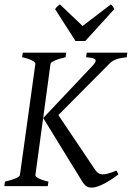

<svg xmlns="http://www.w3.org/2000/svg" viewBox="-20 -858 607 885"><path d="M282.2 -594.2Q251.5 -587.4 232.9 -579.1Q214.4 -570.8 212.9 -564L143.1 -50.8Q141.6 -44.9 157 -36.4Q172.4 -27.8 203.1 -21L200.2 0H0L2.9 -21Q33.7 -27.8 52.2 -35.9Q70.8 -43.9 71.8 -50.8L143.1 -564Q144 -569.8 128.9 -578.6Q113.8 -587.4 82 -594.2L85 -615.2H285.2ZM525.9 -54.2Q507.3 -40 489.5 -28.6Q471.7 -17.1 455.8 -9.3Q439.9 -1.5 426.5 2.7Q413.1 6.8 403.8 6.8Q396.5 6.8 390.4 5.6Q384.3 4.4 378.9 0.7Q373.5 -2.9 368.2 -9Q362.8 -15.1 356.9 -24.9L179.2 -314L402.8 -550.8Q415 -563.5 418.9 -571.3Q422.9 -579.1 419.2 -583.7Q415.5 -588.4 404.5 -590.6Q393.6 -592.8 377 -594.2L379.9 -615.2H566.9L564 -594.2Q548.8 -592.3 537.4 -590.3Q525.9 -588.4 516.6 -585Q507.3 -581.5 499.5 -576.7Q491.7 -571.8 483.9 -564L249 -327.6L418 -76.2Q424.8 -65.9 432.6 -60.5Q440.4 -55.2 451.4 -54.4Q462.4 -53.7 478.3 -58.1Q494.1 -62.5 517.1 -71.8L525.9 -54.2ZM373 -668.9H328.1L233.9 -815.9Q240.7 -825.2 244.6 -828.6Q248.5 -832 255.9 -837.9L360.8 -738.3L491.2 -837.9Q497.1 -832.5 499.8 -828.9Q502.4 -825.2 506.8 -815.9Z"/></svg>

Font: Gentium
Style: Italic
Weight: 400
Italic angle: -7°
Designer: J. Victor Gaultney
Version: Version 1.02; 2005; OFL release